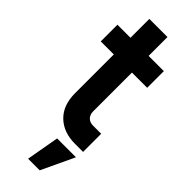

<svg xmlns="http://www.w3.org/2000/svg" viewBox="-297 -698 936 936"><g transform="rotate(45 170.5 -230.0)"><path d="M264 7Q184 7 136.5 -39Q89 -85 89 -168V-435H-1V-550H89V-680H214V-550H319V-435H214V-168Q214 -145.3 227 -131.7Q240 -118 264 -118H319V7ZM153 220 183 50H313L233 220Z"/></g></svg>

Font: Mohave Light
Style: Regular
Weight: 300
Designer: Gumpita Rahayu
Foundry: Tokotype
Version: Version 2.003